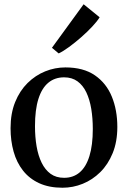

<svg xmlns="http://www.w3.org/2000/svg" viewBox="-20 -869 599 900"><path d="M29.5 -268Q29.5 -337.5 51 -390.5Q72.5 -443.5 109.2 -479.8Q146 -516 191.8 -534.5Q237.5 -553 286.5 -553Q371 -553 424.8 -516Q478.5 -479 504.2 -416Q530 -353 530 -274Q530 -204.5 508.2 -151.2Q486.5 -98 450 -62Q413.5 -26 367.8 -7.5Q322 11 273 11Q210 11 163.8 -10.2Q117.5 -31.5 87.8 -69.5Q58 -107.5 43.8 -158.2Q29.5 -209 29.5 -268ZM280.5 -35.5Q323.5 -35.5 353.5 -61Q383.5 -86.5 399.2 -137.5Q415 -188.5 415 -264.5Q415 -314.5 407.8 -358.5Q400.5 -402.5 384.8 -435.8Q369 -469 343.2 -487.8Q317.5 -506.5 280.5 -506.5Q237 -506.5 206.5 -481.2Q176 -456 160 -405.2Q144 -354.5 144 -277.5Q144 -227 151.5 -183.2Q159 -139.5 175.2 -106.2Q191.5 -73 217.2 -54.2Q243 -35.5 280.5 -35.5ZM254.5 -619 223.5 -645 372 -849 447 -788Q435.5 -769 412 -744Q388.5 -719 360 -694Q331.5 -669 303.8 -648.8Q276 -628.5 256 -619Z"/></svg>

Font: Merriweather 60pt
Style: Regular
Weight: 400
Version: Version 2.100